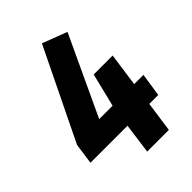

<svg xmlns="http://www.w3.org/2000/svg" viewBox="-204 -787 881 881"><g transform="rotate(-45 236.5 -346.5)"><path d="M459 -261.2 441.9 -147.9H383.8L362.8 0H222.2L242.2 -147.9H2L16.1 -249L231.9 -692.9L352.1 -647L171.9 -261.2H258.8L298.8 -423.8H421.9L398.9 -261.2Z"/></g></svg>

Font: Fira Sans Compressed
Style: Bold Italic
Weight: 700
Width: 3
Italic angle: -8°
Designer: Carrois Corporate & Edenspiekermann AG
Foundry: Carrois Corporate GbR & Edenspiekermann AG
Version: Version 4.203;PS 004.203;hotconv 1.0.88;makeotf.lib2.5.64775